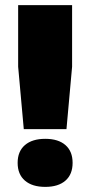

<svg xmlns="http://www.w3.org/2000/svg" viewBox="-20 -724 353 751"><path d="M262 -704V-463L240 -219H73L51 -463V-704ZM157 -181Q208 -181 236 -156.5Q264 -132 264 -87Q264 -42 236 -17.5Q208 7 157 7Q106 7 77.5 -17.5Q49 -42 49 -87Q49 -132 77.5 -156.5Q106 -181 157 -181Z"/></svg>

Font: Prodigy Sans ExtraBold
Style: Regular
Weight: 800
Designer: Wei Huang
Foundry: Wei Huang
Version: Version 1.003; ttfautohint (v1.8.3)